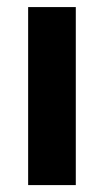

<svg xmlns="http://www.w3.org/2000/svg" viewBox="-20 -536 301 556"><path d="M199.5 -515.5V0H61.5V-515.5Z"/></svg>

Font: LatoLatin Heavy
Style: Regular
Weight: 800
Designer: Lukasz Dziedzic with Adam Twardoch and Botio Nikoltchev
Foundry: tyPoland Lukasz Dziedzic
Version: Version 2.015; 2015-08-06; http://www.latofonts.com/